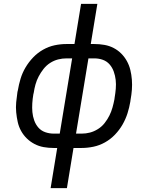

<svg xmlns="http://www.w3.org/2000/svg" viewBox="-20 -755 790 990"><path d="M241 215 275 8H257Q230 8 205 3.5Q180 -1 158 -12.5Q136 -24 118.5 -41Q101 -58 89 -79.5Q77 -101 71.5 -125.5Q66 -150 63.5 -176Q61 -202 63.5 -228Q66 -254 70 -281L72 -289Q77 -319 86 -349Q95 -379 111.5 -407Q128 -435 151 -459Q174 -483 202.5 -499Q231 -515 261.5 -521.5Q292 -528 323 -528H364L398 -735H482L448 -528H466Q493 -528 518.5 -523.5Q544 -519 566 -507.5Q588 -496 605 -479Q622 -462 634 -440.5Q646 -419 652 -394.5Q658 -370 660 -344Q662 -318 660 -292Q658 -266 653 -239L652 -231Q647 -201 637.5 -171Q628 -141 612 -113Q596 -85 573 -61Q550 -37 521.5 -21Q493 -5 462 1.5Q431 8 400 8H359L325 215ZM288 -66 352 -454H323Q301 -454 279.5 -448.5Q258 -443 238.5 -430.5Q219 -418 204.5 -399.5Q190 -381 179.5 -361Q169 -341 163 -319.5Q157 -298 154 -277L152 -269Q148 -246 146.5 -222.5Q145 -199 147 -177Q149 -155 156.5 -134Q164 -113 178 -97Q192 -81 213 -73.5Q234 -66 258 -66ZM372 -66H401Q423 -66 444 -71.5Q465 -77 485 -89.5Q505 -102 519.5 -120.5Q534 -139 544 -159Q554 -179 560 -200.5Q566 -222 570 -243L571 -251Q575 -274 577 -297.5Q579 -321 576.5 -343Q574 -365 566.5 -386Q559 -407 545 -423Q531 -439 510.5 -446.5Q490 -454 466 -454H436Z"/></svg>

Font: Iosevka Custom Oblique
Style: Regular
Weight: 400
Italic angle: -9°
Designer: Belleve Invis
Foundry: Belleve Invis
Version: Version 27.0.1